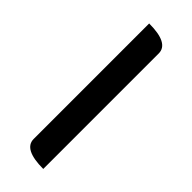

<svg xmlns="http://www.w3.org/2000/svg" viewBox="-244 -767 796 796"><g transform="rotate(45 154.5 -368.5)"><path d="M213 0Q97 0 97 -60V-737Q213 -737 213 -677V0Z"/></g></svg>

Font: Swei Half Moon CJK SC
Style: Medium
Weight: 500
Version: Version 2.071